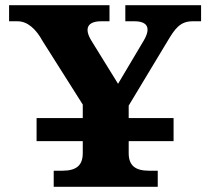

<svg xmlns="http://www.w3.org/2000/svg" viewBox="-20 -720 810 740"><path d="M144 -562 299 -317V-265H121V-176H299V-130C299 -83 275 -62 220 -62H187V0H588V-62H555C500 -62 476 -83 476 -130V-176H649V-265H476V-313L626 -562C653 -607 673 -638 722 -638H755V-700H463V-638H498C551 -638 562 -610 533 -562L435 -397L333 -562C303 -610 317 -638 370 -638H402V-700H15V-638H48C86 -638 119 -608 144 -562Z"/></svg>

Font: LT Superior Serif ExtraBold
Style: Regular
Weight: 800
Designer: Daniel Lyons
Foundry: LyonsType
Version: Version 2.120;FEAKit 1.0